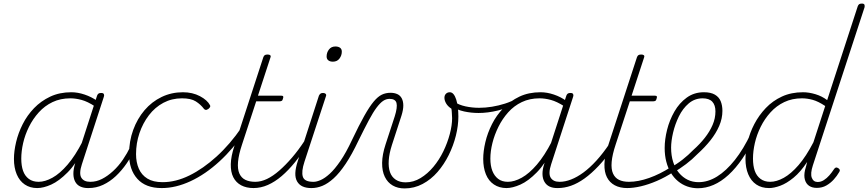

<svg xmlns="http://www.w3.org/2000/svg" viewBox="-20 -1035 4857 1074"><path d="M188 17Q148 17 118.5 -3Q89 -23 73.5 -60Q58 -97 58 -146Q58 -189 70 -240Q82 -291 107 -340.5Q132 -390 170.5 -430Q209 -470 261 -494.5Q313 -519 379 -519Q415 -519 453.5 -506Q492 -493 523 -471L511 -440Q470 -467 436.5 -476Q403 -485 374 -485Q318 -485 274 -464Q230 -443 197 -406.5Q164 -370 142 -325.5Q120 -281 109.5 -235Q99 -189 99 -148Q99 -108 109 -79.5Q119 -51 141 -34.5Q163 -18 196 -18Q232 -18 273.5 -41Q315 -64 358 -114Q401 -164 442 -244L451 -207Q407 -120 358.5 -71Q310 -22 266.5 -2.5Q223 17 188 17ZM472 17Q448 17 429.5 8.5Q411 0 401 -18Q391 -36 390.5 -61.5Q390 -87 400 -120L523 -500Q526 -508 531 -511.5Q536 -515 546 -515Q558 -515 561 -508.5Q564 -502 561 -494L438 -116Q421 -64 435 -41Q449 -18 484 -18Q490 -18 493 -12.5Q496 -7 495.5 -0.5Q495 6 489 11.5Q483 17 472 17Z M475 17Q466 17 462 11.5Q458 6 459.5 -0.5Q461 -7 467.5 -12.5Q474 -18 486 -18Q519 -18 550.5 -34Q582 -50 612.5 -78Q643 -106 667.5 -142Q692 -178 710 -216Q714 -225 721 -224.5Q728 -224 733.5 -218.5Q739 -213 736 -204Q716 -161 688.5 -121Q661 -81 628 -50Q595 -19 556.5 -1Q518 17 475 17Z M884 17Q795 17 748.5 -34.5Q702 -86 702 -173Q702 -245 725 -308Q748 -371 788.5 -418.5Q829 -466 884 -492.5Q939 -519 1003 -519Q1057 -519 1098.5 -497Q1140 -475 1155 -446Q1157 -442 1155.5 -437.5Q1154 -433 1146 -426Q1136 -419 1130 -420.5Q1124 -422 1121 -426Q1102 -451 1075 -468Q1048 -485 998 -485Q941 -485 894 -460Q847 -435 813 -390.5Q779 -346 760 -290Q741 -234 741 -173Q741 -127 756.5 -91.5Q772 -56 804.5 -36Q837 -16 889 -16Q898 -16 901.5 -11Q905 -6 904.5 0.5Q904 7 898.5 12Q893 17 884 17Z M885 17Q876 17 871.5 12Q867 7 867 0.5Q867 -6 872.5 -11Q878 -16 890 -16Q963 -16 1039.5 -53.5Q1116 -91 1191.5 -159.5Q1267 -228 1332 -323Q1337 -331 1344.5 -329.5Q1352 -328 1356 -320.5Q1360 -313 1353 -303Q1286 -204 1207.5 -132Q1129 -60 1046 -21.5Q963 17 885 17Z M1399 17Q1358 17 1329 1.5Q1300 -14 1285 -43.5Q1270 -73 1271 -117Q1272 -161 1291 -218L1453 -715Q1456 -723 1461 -726.5Q1466 -730 1477 -730Q1487 -730 1491.5 -726Q1496 -722 1493 -714L1423 -500H1551Q1562 -500 1564 -496Q1566 -492 1563 -484Q1561 -474 1556 -471Q1551 -468 1541 -468H1413L1334 -227Q1315 -170 1311.5 -129.5Q1308 -89 1319 -64.5Q1330 -40 1352.5 -29Q1375 -18 1408 -18Q1416 -18 1419 -12.5Q1422 -7 1421.5 -0.5Q1421 6 1415 11.5Q1409 17 1399 17Z M1397 17Q1388 17 1384 11.5Q1380 6 1381.5 -0.5Q1383 -7 1389.5 -12.5Q1396 -18 1408 -18Q1440 -18 1473.5 -34Q1507 -50 1542.5 -81Q1578 -112 1614 -154Q1650 -196 1684 -248Q1690 -258 1698 -256.5Q1706 -255 1709.5 -247Q1713 -239 1706 -230Q1668 -174 1630.5 -128Q1593 -82 1555.5 -50Q1518 -18 1478.5 -0.5Q1439 17 1397 17Z M1721 17Q1693 17 1673 8Q1653 -1 1642 -20Q1631 -39 1632 -67Q1633 -95 1646 -135L1764 -500Q1768 -508 1773 -511.5Q1778 -515 1787 -515Q1796 -515 1801 -510.5Q1806 -506 1804 -499L1683 -130Q1665 -75 1674 -46.5Q1683 -18 1732 -18Q1740 -18 1743.5 -12.5Q1747 -7 1745.5 -0.5Q1744 6 1738.5 11.5Q1733 17 1721 17ZM1842 -690Q1826 -690 1816.5 -697.5Q1807 -705 1807 -719Q1807 -741 1820 -758Q1833 -775 1856 -775Q1872 -775 1882 -768Q1892 -761 1892 -746Q1892 -725 1879 -707.5Q1866 -690 1842 -690Z M1723 17Q1714 17 1710 11.5Q1706 6 1707.5 -0.5Q1709 -7 1716 -12.5Q1723 -18 1735 -18Q1751 -18 1774 -28Q1797 -38 1824.5 -63Q1852 -88 1884 -134.5Q1916 -181 1950 -254Q1989 -336 2018 -387.5Q2047 -439 2070.5 -467Q2094 -495 2116 -505.5Q2138 -516 2165 -516Q2175 -516 2177.5 -511Q2180 -506 2178 -499Q2176 -492 2170.5 -487Q2165 -482 2159 -482Q2140 -482 2123 -470.5Q2106 -459 2086.5 -433Q2067 -407 2043 -362Q2019 -317 1985 -248Q1948 -170 1913.5 -118.5Q1879 -67 1846.5 -37.5Q1814 -8 1783.5 4.5Q1753 17 1723 17Z M2243 19Q2205 19 2176.5 2.5Q2148 -14 2132.5 -46Q2117 -78 2117.5 -124Q2118 -170 2137 -228L2188 -384Q2204 -435 2198 -458.5Q2192 -482 2159 -482Q2150 -482 2146 -487Q2142 -492 2143.5 -499Q2145 -506 2150.5 -511Q2156 -516 2164 -516Q2186 -516 2202.5 -508.5Q2219 -501 2227.5 -484.5Q2236 -468 2236 -444.5Q2236 -421 2226 -389L2172 -223Q2157 -176 2154.5 -137.5Q2152 -99 2161.5 -72Q2171 -45 2193.5 -30Q2216 -15 2249 -15Q2293 -15 2332.5 -39Q2372 -63 2404.5 -102Q2437 -141 2460 -188.5Q2483 -236 2496 -285Q2509 -334 2509 -374Q2508 -390 2507.5 -403Q2507 -416 2505 -427Q2485 -440 2475.5 -456.5Q2466 -473 2466 -488Q2466 -502 2474.5 -510.5Q2483 -519 2496 -519Q2508 -519 2517 -508Q2526 -497 2532 -478Q2538 -459 2541 -434.5Q2544 -410 2544 -383Q2544 -332 2530 -276Q2516 -220 2490 -167.5Q2464 -115 2427.5 -73Q2391 -31 2344 -6Q2297 19 2243 19Z M2657 -403Q2616 -403 2576.5 -411.5Q2537 -420 2500 -443Q2494 -446 2493.5 -452Q2493 -458 2496.5 -463.5Q2500 -469 2506.5 -470Q2513 -471 2520 -466Q2547 -448 2584 -440Q2621 -432 2660 -432Q2695 -432 2732 -438Q2769 -444 2805 -455.5Q2841 -467 2871 -484Q2878 -488 2882.5 -484Q2887 -480 2887 -473.5Q2887 -467 2877 -462Q2823 -431 2766 -417Q2709 -403 2657 -403Z M2813 17Q2773 17 2743 -3Q2713 -23 2698 -60Q2683 -97 2683 -146Q2683 -189 2695 -240Q2707 -291 2732 -340.5Q2757 -390 2795.5 -430Q2834 -470 2885.5 -494.5Q2937 -519 3004 -519Q3040 -519 3078.5 -506Q3117 -493 3147 -471L3137 -440Q3095 -467 3061.5 -476Q3028 -485 2998 -485Q2943 -485 2899 -464Q2855 -443 2822.5 -406.5Q2790 -370 2768 -325.5Q2746 -281 2734.5 -235Q2723 -189 2723 -148Q2723 -108 2734 -79.5Q2745 -51 2766.5 -34.5Q2788 -18 2821 -18Q2857 -18 2898.5 -41Q2940 -64 2983 -114Q3026 -164 3067 -244L3075 -207Q3031 -120 2983 -71Q2935 -22 2891 -2.5Q2847 17 2813 17ZM3097 17Q3072 17 3054 8.5Q3036 0 3025.5 -18Q3015 -36 3014.5 -61.5Q3014 -87 3025 -120L3148 -500Q3151 -508 3156 -511.5Q3161 -515 3171 -515Q3183 -515 3186 -508.5Q3189 -502 3186 -494L3063 -116Q3046 -64 3060.5 -41Q3075 -18 3109 -18Q3116 -18 3118.5 -12.5Q3121 -7 3120 -0.5Q3119 6 3113.5 11.5Q3108 17 3097 17Z M3100 17Q3091 17 3087 11.5Q3083 6 3084.5 -0.5Q3086 -7 3092.5 -12.5Q3099 -18 3111 -18Q3141 -18 3174.5 -31Q3208 -44 3243.5 -70Q3279 -96 3316 -136.5Q3353 -177 3390 -232Q3398 -244 3405.5 -242Q3413 -240 3416 -230.5Q3419 -221 3413 -212Q3370 -151 3329 -107.5Q3288 -64 3249.5 -36.5Q3211 -9 3174 4Q3137 17 3100 17Z M3489 17Q3448 17 3419 1.5Q3390 -14 3375 -43.5Q3360 -73 3361 -117Q3362 -161 3381 -218L3543 -715Q3546 -723 3551 -726.5Q3556 -730 3567 -730Q3577 -730 3581.5 -726Q3586 -722 3583 -714L3513 -500H3641Q3652 -500 3654 -496Q3656 -492 3653 -484Q3651 -474 3646 -471Q3641 -468 3631 -468H3503L3424 -227Q3405 -170 3401.5 -129.5Q3398 -89 3409 -64.5Q3420 -40 3442.5 -29Q3465 -18 3498 -18Q3506 -18 3509 -12.5Q3512 -7 3511.5 -0.5Q3511 6 3505 11.5Q3499 17 3489 17Z M3487 17Q3478 17 3474.5 11.5Q3471 6 3473.5 -0.5Q3476 -7 3482.5 -12.5Q3489 -18 3498 -18Q3550 -18 3611 -39.5Q3672 -61 3734 -101Q3740 -105 3745 -102.5Q3750 -100 3753.5 -94.5Q3757 -89 3756 -82.5Q3755 -76 3747 -73Q3701 -43 3654.5 -23Q3608 -3 3565.5 7Q3523 17 3487 17Z M3731 -98Q3766 -117 3798.5 -142.5Q3831 -168 3858 -196Q3895 -229 3922.5 -264Q3950 -299 3966 -336Q3982 -373 3982 -412Q3982 -447 3964.5 -466Q3947 -485 3910 -485Q3901 -485 3897.5 -490Q3894 -495 3895.5 -502Q3897 -509 3903 -514Q3909 -519 3918 -519Q3956 -519 3979 -505.5Q4002 -492 4011.5 -468.5Q4021 -445 4021 -415Q4021 -372 4003 -330.5Q3985 -289 3954 -250Q3923 -211 3881 -173Q3852 -143 3817.5 -117Q3783 -91 3746 -69Z M3884 18Q3853 18 3824.5 8Q3796 -2 3772.5 -21.5Q3749 -41 3732.5 -68.5Q3716 -96 3707 -131Q3698 -166 3698 -207Q3698 -255 3711.5 -309Q3725 -363 3752.5 -411Q3780 -459 3821.5 -489Q3863 -519 3917 -519Q3927 -519 3930.5 -514Q3934 -509 3932.5 -502Q3931 -495 3925.5 -490Q3920 -485 3911 -485Q3866 -485 3832.5 -456.5Q3799 -428 3777.5 -384Q3756 -340 3745 -293Q3734 -246 3734 -209Q3734 -165 3745.5 -129Q3757 -93 3778 -68Q3799 -43 3826.5 -29.5Q3854 -16 3888 -16Q3940 -16 3991 -47.5Q4042 -79 4090.5 -140Q4139 -201 4181 -290Q4185 -298 4191.5 -298Q4198 -298 4203.5 -292.5Q4209 -287 4205 -277Q4171 -204 4133.5 -149Q4096 -94 4055 -56.5Q4014 -19 3971 -0.5Q3928 18 3884 18Z M4282 17Q4240 17 4210.5 -3Q4181 -23 4165.5 -60Q4150 -97 4150 -146Q4150 -190 4162 -241Q4174 -292 4199.5 -341Q4225 -390 4263.5 -430.5Q4302 -471 4354 -495Q4406 -519 4472 -519Q4505 -519 4541.5 -508Q4578 -497 4607 -475L4778 -1000Q4781 -1008 4786 -1011.5Q4791 -1015 4801 -1015Q4813 -1015 4815.5 -1008.5Q4818 -1002 4816 -994L4527 -110Q4512 -64 4521 -40.5Q4530 -17 4554 -17Q4572 -17 4588.5 -27.5Q4605 -38 4619 -54Q4633 -70 4644 -87Q4648 -94 4654 -97Q4660 -100 4668 -95Q4676 -90 4677.5 -84.5Q4679 -79 4674 -72Q4662 -51 4644 -31Q4626 -11 4602.5 2.5Q4579 16 4549 16Q4523 16 4506 4.5Q4489 -7 4482.5 -29.5Q4476 -52 4483 -83Q4486 -95 4489.5 -106.5Q4493 -118 4495 -129Q4458 -73 4419 -41Q4380 -9 4344.5 4Q4309 17 4282 17ZM4192 -148Q4192 -108 4202 -79.5Q4212 -51 4234 -34.5Q4256 -18 4288 -18Q4324 -18 4364.5 -40.5Q4405 -63 4447 -111.5Q4489 -160 4530 -239L4596 -442Q4557 -468 4526 -476.5Q4495 -485 4466 -485Q4411 -485 4367 -464Q4323 -443 4290 -406.5Q4257 -370 4235 -325.5Q4213 -281 4202.5 -235Q4192 -189 4192 -148Z"/></svg>

Font: Playwrite BE VLG Thin
Style: Regular
Weight: 250
Designer: Veronika Burian, José Scaglione
Foundry: TypeTogether
Version: Version 1.002